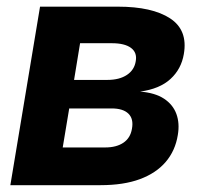

<svg xmlns="http://www.w3.org/2000/svg" viewBox="-20 -542 588 562"><path d="M10.3 0 97.2 -522.5H325.2Q425.3 -522.5 477.8 -488.3Q530.3 -454.1 518.1 -383.8Q510.7 -339.8 479 -310.8Q447.3 -281.7 390.1 -273.9Q433.6 -270.5 460 -253.2Q486.3 -235.8 496.3 -208.5Q506.3 -181.2 500.5 -147Q493.2 -101.1 465.1 -68.1Q437 -35.2 389.4 -17.6Q341.8 0 274.4 0ZM163.6 -110.4H288.1Q320.8 -110.4 341.3 -124.3Q361.8 -138.2 366.2 -165Q371.6 -193.8 356 -209.2Q340.3 -224.6 307.1 -224.6H182.6ZM196.8 -308.1H294.4Q329.6 -308.1 351.6 -322.8Q373.5 -337.4 377.4 -363.3Q381.8 -388.2 363.3 -401.9Q344.7 -415.5 307.6 -415.5H214.4Z"/></svg>

Font: Inter 28pt
Style: Bold Italic
Weight: 700
Italic angle: -9.3988°
Designer: Rasmus Andersson
Foundry: rsms
Version: Version 4.001;git-66647c0bb